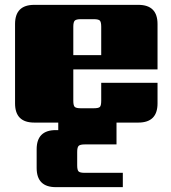

<svg xmlns="http://www.w3.org/2000/svg" viewBox="-20 -505 704 791"><path d="M282 -278H397V-395Q397 -414 391.5 -420Q386 -426 366 -426H313Q294 -426 288 -420Q282 -414 282 -395ZM121 -485H550Q629 -485 629 -406V-219H282V-90Q282 -70 288 -64.5Q294 -59 313 -59H366Q386 -59 391.5 -64.5Q397 -70 397 -90V-164H629V-79Q629 0 550 0H460V90H329Q310 90 304 96Q298 102 298 121V176Q298 196 304 201.5Q310 207 329 207H486V266H210Q131 266 131 187V110Q131 31 210 31H220V0H121Q42 0 42 -79V-406Q42 -485 121 -485Z"/></svg>

Font: Sarpanch Black
Style: Regular
Weight: 900
Designer: Manushi Parikh (Devanagari and Latin), Jyotish Sonowal (Devanagari)
Foundry: Indian Type Foundry
Version: Version 2.004;PS 1.0;hotconv 1.0.78;makeotf.lib2.5.61930; tt